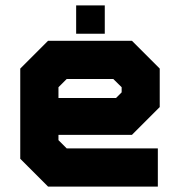

<svg xmlns="http://www.w3.org/2000/svg" viewBox="-20 -691 666 711"><path d="M468.5 -540 571.5 -437V-294.5L468.5 -191.5H196.5V-172L227 -141.5H564.5V0H158L55 -103V-437L158 -540ZM432 -471 496 -408V-315L443 -262H124.5V-403L193.5 -471ZM432 -471H193.5L124.5 -403V-137L189.5 -73H502H189.5L124.5 -137V-262H443L496 -315V-408ZM399.5 -398.5H227L196.5 -368V-328H409.5L430.5 -349V-368ZM262 -566V-671H368V-566ZM314.5 -611H314V-625H314.5Z"/></svg>

Font: Tourney Black
Style: Regular
Weight: 900
Version: Version 1.015